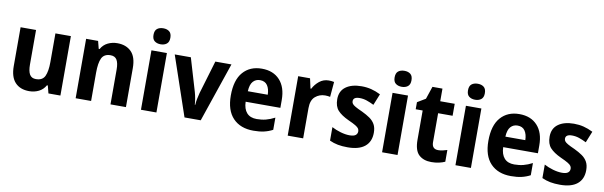

<svg xmlns="http://www.w3.org/2000/svg" viewBox="-49 -1244 5465 1737"><g transform="rotate(10 2683.0 -375.5)"><path d="M530 -546V0H420L402 -70H394Q371 -29 331 -9.5Q291 10 244 10Q161 10 114.5 -39.5Q68 -89 68 -190V-546H210V-228Q210 -168 227.5 -138Q245 -108 285 -108Q346 -108 367 -153Q388 -198 388 -282V-546Z M956 -556Q1037 -556 1084.5 -508Q1132 -460 1132 -358V0H990V-321Q990 -379 972.5 -408.5Q955 -438 914 -438Q855 -438 833.5 -394Q812 -350 812 -259V0H670V-546H780L798 -476H806Q829 -517 869 -536.5Q909 -556 956 -556Z M1342 -761Q1376 -761 1397.5 -744Q1419 -727 1419 -687Q1419 -648 1397 -631Q1375 -614 1342 -614Q1308 -614 1286 -631Q1264 -648 1264 -687Q1264 -727 1285.5 -744Q1307 -761 1342 -761ZM1412 -546V0H1270V-546Z M1670 0 1484 -546H1632L1722 -243Q1730 -215 1735 -185.5Q1740 -156 1742 -129H1746Q1747 -154 1752.5 -182.5Q1758 -211 1766 -241L1857 -546H2005L1819 0Z M2284 -556Q2389 -556 2449 -490.5Q2509 -425 2509 -308V-236H2190Q2192 -170 2223.5 -134.5Q2255 -99 2315 -99Q2360 -99 2399 -109Q2438 -119 2480 -141V-29Q2442 -9 2400.5 0.5Q2359 10 2304 10Q2184 10 2116 -61Q2048 -132 2048 -269Q2048 -411 2111.5 -483.5Q2175 -556 2284 -556ZM2285 -451Q2246 -451 2221 -423Q2196 -395 2193 -333H2376Q2375 -386 2353 -418.5Q2331 -451 2285 -451Z M2898 -556Q2923 -556 2947 -551L2935 -412Q2927 -414 2914.5 -415.5Q2902 -417 2890 -417Q2837 -417 2798.5 -384Q2760 -351 2760 -278V0H2618V-546H2727L2747 -455H2754Q2775 -496 2812 -526Q2849 -556 2898 -556Z M3381 -161Q3381 -78 3327 -34Q3273 10 3169 10Q3119 10 3079.5 2.5Q3040 -5 3003 -22V-146Q3040 -126 3085 -113Q3130 -100 3168 -100Q3206 -100 3223 -113Q3240 -126 3240 -149Q3240 -162 3233 -173.5Q3226 -185 3204 -198.5Q3182 -212 3135 -233Q3068 -264 3035 -300.5Q3002 -337 3002 -403Q3002 -478 3055.5 -517Q3109 -556 3200 -556Q3247 -556 3289 -545.5Q3331 -535 3375 -513L3333 -409Q3299 -426 3267 -437Q3235 -448 3201 -448Q3142 -448 3142 -409Q3142 -396 3149.5 -385.5Q3157 -375 3178.5 -362.5Q3200 -350 3243 -331Q3285 -311 3316 -289.5Q3347 -268 3364 -237.5Q3381 -207 3381 -161Z M3557 -761Q3591 -761 3612.5 -744Q3634 -727 3634 -687Q3634 -648 3612 -631Q3590 -614 3557 -614Q3523 -614 3501 -631Q3479 -648 3479 -687Q3479 -727 3500.5 -744Q3522 -761 3557 -761ZM3627 -546V0H3485V-546Z M3981 -107Q4001 -107 4021.5 -111.5Q4042 -116 4063 -123V-15Q4039 -4 4007.5 3Q3976 10 3938 10Q3866 10 3823.5 -29.5Q3781 -69 3781 -168V-436H3717V-501L3792 -546L3831 -662H3923V-546H4056V-436H3923V-170Q3923 -107 3981 -107Z M4231 -761Q4265 -761 4286.5 -744Q4308 -727 4308 -687Q4308 -648 4286 -631Q4264 -614 4231 -614Q4197 -614 4175 -631Q4153 -648 4153 -687Q4153 -727 4174.5 -744Q4196 -761 4231 -761ZM4301 -546V0H4159V-546Z M4650 -556Q4755 -556 4815 -490.5Q4875 -425 4875 -308V-236H4556Q4558 -170 4589.5 -134.5Q4621 -99 4681 -99Q4726 -99 4765 -109Q4804 -119 4846 -141V-29Q4808 -9 4766.5 0.5Q4725 10 4670 10Q4550 10 4482 -61Q4414 -132 4414 -269Q4414 -411 4477.5 -483.5Q4541 -556 4650 -556ZM4651 -451Q4612 -451 4587 -423Q4562 -395 4559 -333H4742Q4741 -386 4719 -418.5Q4697 -451 4651 -451Z M5332 -161Q5332 -78 5278 -34Q5224 10 5120 10Q5070 10 5030.5 2.5Q4991 -5 4954 -22V-146Q4991 -126 5036 -113Q5081 -100 5119 -100Q5157 -100 5174 -113Q5191 -126 5191 -149Q5191 -162 5184 -173.5Q5177 -185 5155 -198.5Q5133 -212 5086 -233Q5019 -264 4986 -300.5Q4953 -337 4953 -403Q4953 -478 5006.5 -517Q5060 -556 5151 -556Q5198 -556 5240 -545.5Q5282 -535 5326 -513L5284 -409Q5250 -426 5218 -437Q5186 -448 5152 -448Q5093 -448 5093 -409Q5093 -396 5100.5 -385.5Q5108 -375 5129.5 -362.5Q5151 -350 5194 -331Q5236 -311 5267 -289.5Q5298 -268 5315 -237.5Q5332 -207 5332 -161Z"/></g></svg>

Font: Noto Sans SemiCondensed
Style: Bold
Weight: 700
Width: 4
Designer: Monotype Design Team
Foundry: Monotype Imaging Inc.
Version: Version 2.013; ttfautohint (v1.8.4.7-5d5b)